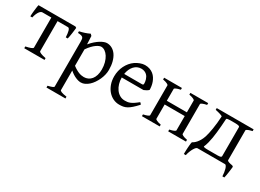

<svg xmlns="http://www.w3.org/2000/svg" viewBox="-29 -1099 2658 1963"><g transform="rotate(30 1300.0 -117.5)"><path d="M119.6 0V-21Q136.2 -24.4 151.1 -28.3Q166 -32.2 177.5 -36.6Q189 -41 195.8 -45.7Q202.6 -50.3 202.6 -55.7V-410.2H97.2Q89.4 -410.2 80.8 -405Q72.3 -399.9 63.7 -388.4Q55.2 -377 47.1 -358.4Q39.1 -339.8 33.2 -313.5H10.3Q10.3 -320.3 10.7 -331.8Q11.2 -343.3 12.5 -356.9Q13.7 -370.6 15.4 -385Q17.1 -399.4 18.8 -412.6Q20.5 -425.8 22.2 -436.8Q23.9 -447.8 25.9 -454.1H462.4L475.6 -445.3Q474.6 -436 472.4 -417.2Q470.2 -398.4 467.3 -377.7Q464.4 -356.9 460.9 -337.9Q457.5 -318.8 454.6 -308.6H431.6Q430.2 -331.5 428 -350.3Q425.8 -369.1 421.9 -382.3Q418 -395.5 412.4 -402.8Q406.7 -410.2 398.9 -410.2H275.9V-55.7Q275.9 -50.8 282.2 -46.1Q288.6 -41.5 299.6 -36.9Q310.5 -32.2 325.9 -28.3Q341.3 -24.4 358.9 -21V0Z M915.5 -208Q915.5 -250.5 905.5 -287.1Q895.5 -323.7 878.7 -350.3Q861.8 -377 839.8 -392.1Q817.9 -407.2 794.4 -407.2Q785.6 -407.2 771.5 -401.9Q757.3 -396.5 739.3 -384Q721.2 -371.6 700.7 -350.3Q680.2 -329.1 658.7 -297.9V-104Q680.7 -87.4 699.5 -76.7Q718.3 -65.9 734.6 -59.8Q751 -53.7 765.6 -51.3Q780.3 -48.8 793.5 -48.8Q819.8 -48.8 842 -59.1Q864.3 -69.3 880.6 -89.4Q897 -109.4 906.2 -139.2Q915.5 -168.9 915.5 -208ZM980.5 -240.2Q980.5 -211.9 973.4 -182.1Q966.3 -152.3 953.4 -124Q940.4 -95.7 923.1 -70.3Q905.8 -44.9 885 -26.1Q864.3 -7.3 841.3 3.7Q818.4 14.6 794.4 14.6Q765.6 14.6 729.5 -1.5Q693.4 -17.6 658.7 -47.9V183.1Q658.7 190.9 677 198.7Q695.3 206.5 741.2 213.4V234.4H517.1V213.4Q549.3 205.6 567.4 198.5Q585.4 191.4 585.4 183.1V-347.2Q585.4 -365.2 583.5 -377Q581.5 -388.7 574.5 -395.8Q567.4 -402.8 554 -406Q540.5 -409.2 517.1 -410.2V-429.7Q533.7 -433.1 548.8 -437.3Q564 -441.4 578.1 -446Q592.3 -450.7 606.2 -456.3Q620.1 -461.9 634.3 -468.8L651.4 -451.7L655.8 -355Q680.2 -384.3 704.8 -405.8Q729.5 -427.2 752 -441.2Q774.4 -455.1 793.7 -461.9Q813 -468.8 827.1 -468.8Q860.4 -468.8 888.4 -453.1Q916.5 -437.5 937 -408Q957.5 -378.4 969 -335.9Q980.5 -293.5 980.5 -240.2Z M1262.2 -418Q1237.3 -418 1216.3 -408.2Q1195.3 -398.4 1179 -380.9Q1162.6 -363.3 1151.6 -338.4Q1140.6 -313.5 1135.7 -283.2H1344.2Q1355.5 -283.2 1359.1 -286.9Q1362.8 -290.5 1362.8 -300.8Q1362.8 -309.6 1361.3 -321.8Q1359.9 -334 1355.7 -346.9Q1351.6 -359.9 1344.5 -372.6Q1337.4 -385.3 1326.2 -395.3Q1314.9 -405.3 1299.1 -411.6Q1283.2 -418 1262.2 -418ZM1442.9 -272Q1434.1 -262.2 1419.4 -253.9Q1404.8 -245.6 1389.2 -239.3H1132.3V-237.8Q1132.3 -201.2 1142.3 -167.2Q1152.3 -133.3 1170.9 -107.2Q1189.5 -81.1 1216.3 -65.4Q1243.2 -49.8 1276.9 -49.8Q1292 -49.8 1306.4 -51.5Q1320.8 -53.2 1337.4 -59.8Q1354 -66.4 1374.3 -79.6Q1394.5 -92.8 1421.9 -115.2Q1428.2 -111.8 1432.9 -105.5Q1437.5 -99.1 1439.9 -95.2Q1407.2 -59.6 1382.6 -37.8Q1357.9 -16.1 1336.2 -4.4Q1314.5 7.3 1293.2 11Q1272 14.6 1247.1 14.6Q1209.5 14.6 1175.5 -1.5Q1141.6 -17.6 1115.7 -47.1Q1089.8 -76.7 1074.5 -118.4Q1059.1 -160.2 1059.1 -211.9Q1059.1 -244.6 1066.4 -276.4Q1073.7 -308.1 1087.6 -336.4Q1101.6 -364.7 1121.6 -388.7Q1141.6 -412.6 1167 -430.2Q1177.7 -437.5 1191.2 -444.6Q1204.6 -451.7 1219.2 -457Q1233.9 -462.4 1248.3 -465.6Q1262.7 -468.8 1275.9 -468.8Q1308.1 -468.8 1332.8 -460Q1357.4 -451.2 1376 -436.3Q1394.5 -421.4 1407.2 -401.6Q1419.9 -381.8 1428 -359.9Q1436 -337.9 1439.5 -315.2Q1442.9 -292.5 1442.9 -272Z M1818.8 0V-21Q1852.1 -27.8 1869.6 -35.9Q1887.2 -43.9 1887.2 -50.8V-219.7H1650.4V-50.8Q1650.4 -44.9 1666.7 -36.4Q1683.1 -27.8 1718.8 -21V0H1508.8V-21Q1542 -27.8 1559.6 -35.9Q1577.1 -43.9 1577.1 -50.8V-403.3Q1577.1 -409.2 1560.8 -417.7Q1544.4 -426.3 1508.8 -433.1V-454.1H1718.8V-433.1Q1685.5 -426.3 1668 -418.2Q1650.4 -410.2 1650.4 -403.3V-263.7H1887.2V-403.3Q1887.2 -409.2 1870.8 -417.7Q1854.5 -426.3 1818.8 -433.1V-454.1H2028.8V-433.1Q1995.6 -426.3 1978 -418.2Q1960.4 -410.2 1960.4 -403.3V-50.8Q1960.4 -44.9 1976.8 -36.4Q1993.2 -27.8 2028.8 -21V0Z M2232.4 -108.4Q2227.1 -88.9 2222.2 -74.2Q2217.3 -59.6 2211.9 -48.3Q2214.8 -43.9 2226.6 -41.5Q2238.3 -39.1 2264.6 -39.1H2380.4Q2405.3 -39.6 2414.1 -43.5Q2422.9 -47.4 2423.8 -54.7V-398.4Q2423.8 -402.3 2421.4 -405.3Q2418.9 -408.2 2412.6 -410.4Q2406.2 -412.6 2394.8 -413.8Q2383.3 -415 2365.7 -415H2309.1Q2291.5 -414.6 2282 -412.6Q2272.5 -410.6 2268.6 -406.7Q2265.6 -359.4 2262.5 -318.4Q2259.3 -277.3 2255.1 -240.7Q2251 -204.1 2245.6 -171.4Q2240.2 -138.7 2232.4 -108.4ZM2073.2 121.1Q2073.2 114.3 2073.5 102.5Q2073.7 90.8 2074.2 76.7Q2074.7 62.5 2075.7 47.6Q2076.7 32.7 2077.9 19Q2079.1 5.4 2080.6 -5.9Q2082 -17.1 2084 -23.4Q2091.8 -27.3 2103.8 -36.1Q2115.7 -44.9 2128.7 -59.6Q2141.6 -74.2 2154.1 -95.5Q2166.5 -116.7 2176.3 -145.5Q2182.6 -165 2189 -192.9Q2195.3 -220.7 2200.7 -254.2Q2206.1 -287.6 2210.2 -326.2Q2214.4 -364.7 2216.3 -405.8Q2213.9 -408.7 2205.8 -412.1Q2197.8 -415.5 2186.3 -419.2Q2174.8 -422.9 2160.2 -426.5Q2145.5 -430.2 2129.9 -433.1V-454.1H2565.4V-433.1Q2561.5 -432.1 2555.7 -431.2Q2554.7 -430.7 2554.2 -430.7Q2553.7 -430.7 2552.7 -430.2Q2544.4 -428.2 2536.1 -425.8Q2534.2 -425.3 2531.2 -424.3Q2527.8 -423.8 2524.4 -421.9L2520 -420.4Q2509.3 -416.5 2504.4 -412.6Q2503.4 -412.1 2501.5 -410.2Q2500.5 -409.7 2500.2 -409.2Q2500 -408.7 2499 -408.2Q2498 -406.7 2497.1 -404.8V-50.8Q2497.1 -48.3 2499 -45.9Q2503.4 -40.5 2518.6 -35.2Q2533.7 -29.8 2560.1 -25.9L2572.8 -16.6Q2571.8 -7.3 2569.6 11.5Q2567.4 30.3 2564.5 51.3Q2561.5 72.3 2558.1 91.8Q2554.7 111.3 2551.8 121.6H2528.8Q2527.8 98.6 2524.7 77.1Q2521.5 55.7 2516.6 39.1Q2511.7 22.5 2505.1 12Q2498.5 1.5 2491.2 0H2165Q2157.2 0 2147.9 9Q2138.7 18.1 2129.2 34.2Q2119.6 50.3 2110.8 72.5Q2102.1 94.7 2096.2 121.1Z"/></g></svg>

Font: Akkhara
Style: Regular
Weight: 400
Designer: J. Victor Gaultney
Version: Version 1.00 June 13, 2006, initial release